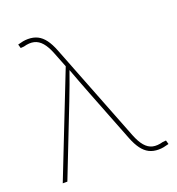

<svg xmlns="http://www.w3.org/2000/svg" viewBox="-133 -841 880 954"><g transform="rotate(-20 306.5 -364.0)"><path d="M38.1 0 251 -541.5 219.7 -621.1Q204.6 -659.7 186.3 -680.9Q168 -702.1 144.3 -707.8Q120.6 -713.4 89.4 -704.6L71.8 -703.1L65.9 -723.6Q81.1 -728 94 -730.5Q106.9 -732.9 120.6 -732.9Q148.9 -732.9 170.7 -722.2Q192.4 -711.4 209.5 -688.5Q226.6 -665.5 240.7 -629.4L445.3 -106.4Q460.4 -67.9 478.8 -46.4Q497.1 -24.9 520.5 -19.5Q543.9 -14.2 575.2 -22.9L592.8 -24.4L598.6 -3.9Q583.5 0.5 570.6 2.9Q557.6 5.4 543.9 5.4Q515.6 5.4 494.1 -5.4Q472.7 -16.1 455.6 -39.1Q438.5 -62 424.3 -98.1L317.4 -371.6Q302.2 -410.2 287.8 -448.7Q273.4 -487.3 258.8 -525.9H265.1Q251.5 -487.3 237.3 -448.7Q223.1 -410.2 208 -371.6L62.5 0Z"/></g></svg>

Font: Inter 20pt Thin
Style: Regular
Weight: 250
Version: Version 4.001;git-66647c0bb